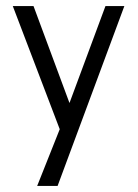

<svg xmlns="http://www.w3.org/2000/svg" viewBox="-20 -404 452 630"><path d="M169 206H102L176 20L22 -384H90L208 -66L326 -384H388Z"/></svg>

Font: Cambay Devanagari
Style: Regular
Weight: 400
Designer: Pooja Saxena
Foundry: Pooja Saxena
Version: Version 1.180;PS 001.180;hotconv 1.0.70;makeotf.lib2.5.58329